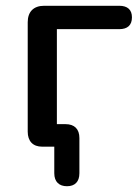

<svg xmlns="http://www.w3.org/2000/svg" viewBox="-20 -508 485 665"><path d="M212 137C239 137 255 122 255 92V-30C255 -61 238 -78 207 -78H177V-407H393C422 -407 437 -421 437 -448C437 -474 422 -488 393 -488H133C96 -488 76 -467 76 -431V-52C76 -19 94 0 126 0H168V92C168 122 185 137 212 137Z"/></svg>

Font: Nunito SemiBold
Style: Regular
Weight: 600
Designer: Vernon Adams
Foundry: Vernon Adams
Version: Version 3.602